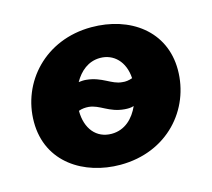

<svg xmlns="http://www.w3.org/2000/svg" viewBox="-84 -632 822 745"><g transform="rotate(-15 327.0 -259.5)"><path d="M384 -191C397 -190 409 -190 421 -194C401 -149 365 -112 311 -112C250 -112 211 -159 211 -231C224 -236 238 -237 251 -236C295 -232 322 -196 384 -191ZM313 13C502 13 623 -127 623 -286C623 -442 496 -532 341 -532C155 -532 31 -393 31 -234C31 -70 169 13 313 13ZM239 -339C261 -378 295 -408 343 -408C397 -408 439 -368 443 -300C429 -295 415 -293 402 -295C360 -298 332 -334 269 -340C259 -341 249 -340 239 -339Z"/></g></svg>

Font: Fixel Display 20240404 ExBold
Style: Italic
Weight: 800
Italic angle: -10°
Designer: AlfaBravo + MacPaw
Foundry: Kyrylo Tkachov, Marchela Mozhyna, Serhii Makarenko, Maria Weinstein, Zakhar Kryvoshyya
Version: Version 1.211;Glyphs 3.2 (3225)